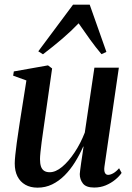

<svg xmlns="http://www.w3.org/2000/svg" viewBox="-20 -810 576 840"><path d="M144.5 11Q113 11 90.8 -1.8Q68.5 -14.5 56.5 -38Q44.5 -61.5 44.5 -95Q44.5 -108.5 47 -132.5Q49.5 -156.5 53.2 -184.2Q57 -212 60.8 -236.2Q64.5 -260.5 66.5 -274.5L95.5 -458L37.5 -479L40.5 -497.5L190 -524L208 -510.5L175 -279Q172.5 -261 169 -237Q165.5 -213 162.2 -188.5Q159 -164 157 -144Q155 -124 155 -114Q155 -94.5 159.2 -81.8Q163.5 -69 173 -62.8Q182.5 -56.5 197.5 -56.5Q223.5 -56.5 251.8 -80Q280 -103.5 306.2 -143Q332.5 -182.5 351 -230L393 -514H500L437 -81.5Q434.5 -64 438.8 -54.5Q443 -45 453 -45Q463 -45 475.5 -52Q488 -59 501 -74L512 -53.5Q502 -38.5 484 -23.8Q466 -9 442.8 0.8Q419.5 10.5 392 10.5Q356.5 10.5 342.8 -7.2Q329 -25 329 -48.5Q329 -52.5 330.8 -66.2Q332.5 -80 335.2 -98.5Q338 -117 340.8 -135.8Q343.5 -154.5 345.5 -168.5H344Q328 -132.5 307.8 -100Q287.5 -67.5 262.5 -42.5Q237.5 -17.5 208 -3.2Q178.5 11 144.5 11ZM168 -572.5 147.5 -585.5 299.5 -789.5H372.5L445.5 -583L424 -573Q399 -602.5 374.8 -636Q350.5 -669.5 324 -708Q291.5 -674 253 -641Q214.5 -608 168 -572.5Z"/></svg>

Font: Merriweather 120pt Medium
Style: Italic
Weight: 500
Italic angle: -7.8°
Version: Version 2.101